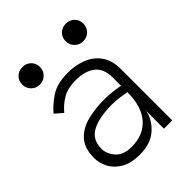

<svg xmlns="http://www.w3.org/2000/svg" viewBox="-185 -741 851 851"><g transform="rotate(-45 240.5 -315.5)"><path d="M195 6Q139 6 105 -14.5Q71 -35 55.5 -65.5Q40 -96 40 -126Q40 -188 70 -221Q100 -254 148.5 -266.5Q197 -279 253 -279Q303 -279 351 -269V-320Q351 -378 317 -403.5Q283 -429 225 -429Q178 -429 146 -411Q114 -393 88 -362L52 -393Q77 -423 117 -450Q157 -477 225 -477Q272 -477 312.5 -461.5Q353 -446 378 -411.5Q403 -377 403 -321V0H351V-112Q343 -66 303 -30Q263 6 195 6ZM193 -44Q267 -44 309 -91.5Q351 -139 351 -229Q336 -232 312.5 -235.5Q289 -239 264 -239Q184 -239 138 -215Q92 -191 92 -133Q92 -101 117 -72.5Q142 -44 193 -44ZM373 -527Q349 -527 333 -543Q317 -559 317 -582Q317 -606 333 -621.5Q349 -637 373 -637Q396 -637 412 -621.5Q428 -606 428 -582Q428 -559 412 -543Q396 -527 373 -527ZM101 -527Q77 -527 61 -543Q45 -559 45 -582Q45 -606 61 -621.5Q77 -637 101 -637Q124 -637 140 -621.5Q156 -606 156 -582Q156 -559 140 -543Q124 -527 101 -527Z"/></g></svg>

Font: Lil Grotesk Light
Style: Regular
Weight: 300
Designer: Bastien Sozeau
Foundry: NBR — Bastien Sozeau
Version: Version 3.003; ttfautohint (v1.8.4.7-5d5b);gftools[0.9.33]